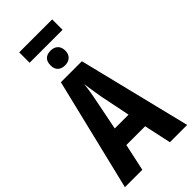

<svg xmlns="http://www.w3.org/2000/svg" viewBox="-310 -1081 1147 1147"><g transform="rotate(-45 263.0 -508.0)"><path d="M379.9 0 342.8 -171.9H184.1L147 0H0L172.9 -713.9H350.1L525.9 0ZM321.8 -291 283.2 -480Q279.3 -503.4 275.6 -525.9Q272 -548.3 268.8 -569.1Q265.6 -589.8 263.2 -607.9Q261.7 -590.8 258.8 -570.3Q255.9 -549.8 252 -527.3Q248 -504.9 243.2 -481.9L205.1 -291ZM401.4 -1016.1V-928.2H123V-1016.1ZM262.2 -891.1Q291 -891.1 308.1 -875Q325.2 -858.9 325.2 -828.1Q325.2 -799.8 308.1 -783.4Q291 -767.1 262.2 -767.1Q232.9 -767.1 216.6 -783Q200.2 -798.8 200.2 -828.1Q200.2 -859.9 216.6 -875.5Q232.9 -891.1 262.2 -891.1Z"/></g></svg>

Font: Open Sans Condensed
Style: Regular
Weight: 400
Width: 3
Designer: Monotype Design Team
Foundry: Monotype Imaging Inc.
Version: Version 3.000